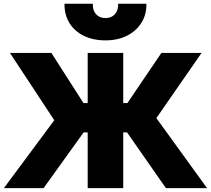

<svg xmlns="http://www.w3.org/2000/svg" viewBox="-21 -974 1092 994"><path d="M838 0 585.5 -362 814.5 -700H1022.5L788.5 -362.5L1051 0ZM-1 0 260 -351.5 30.5 -700H245L463 -359.5L204.5 0ZM433 0V-288.5H313.5V-440.5H433V-700H617V-440.5H737V-288.5H617V0ZM525 -765Q460.5 -765 412.5 -788.8Q364.5 -812.5 338.2 -855.2Q312 -898 313 -954.5H459.5Q458 -921 475.8 -900.8Q493.5 -880.5 525 -880.5Q556.5 -880.5 574.2 -900.8Q592 -921 590.5 -954.5H737Q738 -899 711.2 -856.2Q684.5 -813.5 636.5 -789.2Q588.5 -765 525 -765Z"/></svg>

Font: Geologica ExtraBold
Style: Regular
Weight: 800
Designer: Sindre Bremnes, Frode Helland
Foundry: Monokrom Skriftforlag AS
Version: Version 1.010;gftools[0.9.28]